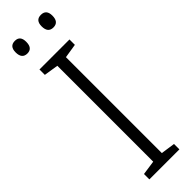

<svg xmlns="http://www.w3.org/2000/svg" viewBox="-301 -885 882 882"><g transform="rotate(-45 140.5 -443.5)"><path d="M238 0H43V-35L113 -45V-668L43 -679V-714H238V-679L169 -668V-45L238 -35ZM190 -847Q190 -805 225 -805Q260 -805 260 -847Q260 -887 225 -887Q190 -887 190 -847ZM21 -847Q21 -805 56 -805Q90 -805 90 -847Q90 -887 56 -887Q21 -887 21 -847Z"/></g></svg>

Font: Noto Sans UI SemiCondensed Light
Style: Regular
Weight: 300
Width: 4
Designer: Monotype Design Team
Foundry: Monotype Imaging Inc.
Version: Version 1.901